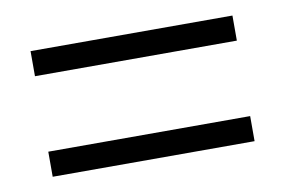

<svg xmlns="http://www.w3.org/2000/svg" viewBox="-41 -489 537 362"><g transform="rotate(-10 228.0 -308.0)"><path d="M421 -380H34.5V-428H421ZM421 -187.5H34.5V-235.5H421Z"/></g></svg>

Font: Acari Sans Neue
Style: Regular
Weight: 400
Designer: Alfredo Marco Pradil (font), Cristiano Sobral (main changes)
Foundry: Hanken Design Co. (font), Cristiano Sobral (main changes)
Version: Version 2.459;March 19, 2022;FontCreator 14.0.0.2808 64-bit;